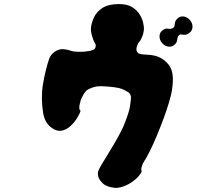

<svg xmlns="http://www.w3.org/2000/svg" viewBox="-20 -839 1040 943"><path d="M687 -699Q686 -677 678 -658Q670 -639 663 -632Q656 -625 652 -610Q648 -595 652 -587Q657 -576 670 -573.5Q683 -571 701 -570.5Q719 -570 740 -565.5Q761 -561 781 -547Q798 -535 810.5 -518.5Q823 -502 827.5 -473Q832 -444 824 -392Q820 -370 809.5 -334.5Q799 -299 783.5 -257Q768 -215 750.5 -173Q733 -131 715.5 -96Q698 -61 684 -40Q680 -33 676 -20.5Q672 -8 676 4Q666 24 644.5 42.5Q623 61 596.5 72.5Q570 84 546 84Q536 83 522.5 80Q509 77 496 70Q483 62 471 45.5Q459 29 461 7Q463 -4 479 -31Q495 -58 518 -95Q541 -132 562.5 -171Q584 -210 596 -243Q616 -295 619 -320.5Q622 -346 623 -353Q626 -376 608.5 -387Q591 -398 579 -402Q567 -407 541.5 -410.5Q516 -414 490 -415Q465 -417 446 -412.5Q427 -408 413 -400Q400 -393 389 -373Q378 -353 376 -345Q375 -340 372 -329Q369 -318 369.5 -308Q370 -298 376 -295Q374 -286 361.5 -264Q349 -242 328.5 -222Q308 -202 282 -197Q255 -193 227.5 -216Q200 -239 192 -283Q180 -359 191 -425Q202 -491 220 -546Q231 -580 266 -594Q280 -599 297 -597Q314 -595 327 -590Q341 -585 366.5 -584.5Q392 -584 415 -588Q438 -592 444 -598Q449 -603 450 -612Q451 -621 447 -626Q437 -643 431 -666Q425 -689 427 -705Q430 -729 442.5 -755.5Q455 -782 484 -800.5Q513 -819 565 -819Q604 -819 628 -804.5Q652 -790 665 -769.5Q678 -749 682.5 -729.5Q687 -710 687 -699ZM859 -666Q853 -661 852 -653Q851 -645 848.5 -635.5Q846 -626 834 -617Q821 -607 804 -610.5Q787 -614 775 -629Q763 -644 763.5 -661.5Q764 -679 777 -689Q791 -701 806 -698Q821 -695 830 -702Q837 -707 837.5 -714.5Q838 -722 840.5 -731.5Q843 -741 855 -751Q868 -761 885 -757.5Q902 -754 914 -739Q926 -724 925.5 -706.5Q925 -689 912 -679Q900 -669 890 -668.5Q880 -668 872.5 -669.5Q865 -671 859 -666Z"/></svg>

Font: Potta One
Style: Regular
Weight: 400
Designer: 108,108go
Foundry: Font Zone 108
Version: Version 1.000